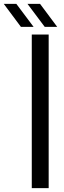

<svg xmlns="http://www.w3.org/2000/svg" viewBox="-106 -980 334 1000"><path d="M59.5 0V-800H147.5V0ZM3 -840 -86.5 -960H-21L69 -840ZM127 -840 37 -960H102.5L192 -840Z"/></svg>

Font: Big Shoulders Stencil Text Thin Medium
Style: Regular
Weight: 500
Version: Version 2.001